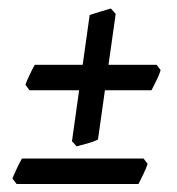

<svg xmlns="http://www.w3.org/2000/svg" viewBox="-20 -515 424 461"><path d="M257.8 -481.9 215.3 -180.2Q206.5 -175.3 190.4 -170.7Q174.3 -166 164.1 -163.6L152.8 -175.8L195.3 -479Q203.6 -481.9 220 -486.8Q236.3 -491.7 246.1 -494.6ZM334.5 -121.6Q331.1 -111.3 324 -96.4Q316.9 -81.5 312.5 -73.2H20L9.8 -86.4Q13.7 -96.2 20.5 -110.6Q27.3 -125 32.7 -134.3H324.7ZM365.7 -346.7Q362.8 -336.4 355.5 -321.5Q348.1 -306.6 343.8 -298.3H50.8L41 -311.5Q44.4 -321.3 51.3 -335.7Q58.1 -350.1 63.5 -359.4H356Z"/></svg>

Font: Gentium Book Plus
Style: Italic
Weight: 400
Italic angle: -8°
Designer: Victor Gaultney, Annie Olsen, Iska Routamaa, Becca Hirsbrunner
Foundry: SIL International
Version: Version 6.101